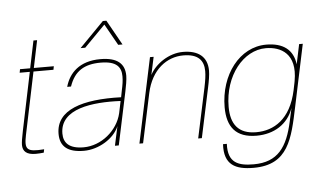

<svg xmlns="http://www.w3.org/2000/svg" viewBox="-60 -848 1906 1149"><g transform="rotate(-5 893.0 -273.0)"><path d="M78 -110 156 -485H276L280 -506H160L194 -670H172L138 -506H77L73 -485H134L62 -138C53 -96 49 -68 49 -53C49 -15 72 7 126 7C140 7 160 6 175 4L179 -16C75 -8 60 -23 78 -110Z M561 -524C435 -524 372 -458 349 -376H372C403 -467 463 -503 561 -503C657 -503 684 -465 684 -410C684 -383 680 -359 673 -327L665 -286C433 -294 273 -245 273 -100C273 -25 318 14 416 14C504 14 598 -42 628 -116L603 0H626L693 -316C700 -349 707 -388 707 -412C707 -483 664 -524 561 -524ZM296 -100C296 -250 492 -272 660 -264L645 -192C621 -88 521 -7 416 -7C330 -7 296 -43 296 -100ZM449 -600H477L603 -728L675 -600H701L617 -750H596Z M880 -510H858L750 0H772L835 -296C865 -436 959 -503 1057 -503C1147 -503 1180 -462 1180 -398C1180 -372 1176 -344 1167 -300L1103 0H1125L1188 -296C1197 -337 1203 -374 1203 -399C1203 -484 1147 -524 1057 -524C972 -524 890 -467 857 -403Z M1698 -140 1776 -510H1754L1729 -391C1718 -479 1659 -524 1557 -524C1397 -524 1277 -367 1277 -172C1277 -54 1329 14 1453 14C1558 14 1642 -38 1675 -133L1658 -55C1625 98 1566 183 1421 183C1331 183 1265 163 1271 47H1248C1241 171 1309 204 1419 204C1627 204 1658 51 1698 -140ZM1301 -172C1301 -360 1418 -503 1553 -503C1643 -503 1737 -455 1708 -293L1706 -282L1697 -238C1660 -65 1558 -7 1453 -7C1345 -7 1301 -69 1301 -172Z"/></g></svg>

Font: Nacelle Thin
Style: Italic
Weight: 100
Italic angle: -12°
Designer: Sora Sagano
Foundry: Sora Sagano
Version: Version 1.000;FEAKit 1.0